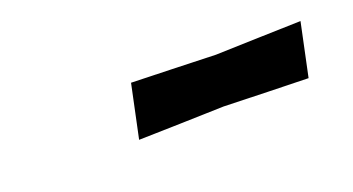

<svg xmlns="http://www.w3.org/2000/svg" viewBox="-25 -831 651 354"><g transform="rotate(-20 300.0 -654.0)"><path d="M208 -601.5 230 -705.5Q266.5 -704.5 309 -703.2Q351.5 -702 395 -700.5Q439.5 -702 482 -703.2Q524.5 -704.5 562.5 -705.5L540.5 -601.5Q503 -602.5 461.2 -603.5Q419.5 -604.5 375.5 -606Q331 -604.5 288.2 -603.5Q245.5 -602.5 208 -601.5Z"/></g></svg>

Font: Commissioner Loud SemiBold
Style: Italic
Weight: 600
Italic angle: -12°
Designer: Kostas Bartsokas
Foundry: Kostas Bartsokas
Version: Version 1.000; ttfautohint (v1.8.3)